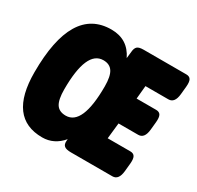

<svg xmlns="http://www.w3.org/2000/svg" viewBox="-153 -887 1103 1073"><g transform="rotate(30 398.5 -350.0)"><path d="M240 8Q21 8 21 -286Q21 -708 275 -708Q382 -708 428 -612L433 -657Q435 -680 446 -690Q457 -700 487 -700H762Q783 -700 791 -686Q799 -672 796 -640L791 -589Q785 -529 745 -529H597L589 -444H715Q736 -444 744 -430Q752 -416 749 -384L744 -333Q738 -273 698 -273H571L560 -171H706Q727 -171 735 -157Q743 -143 740 -111L735 -60Q729 0 689 0H421Q391 0 378.5 -10Q366 -20 368 -43L369 -55Q316 8 240 8ZM293 -163Q401 -163 401 -414Q401 -479 382 -508Q363 -537 322 -537Q213 -537 213 -287Q213 -221 231.5 -192Q250 -163 293 -163Z"/></g></svg>

Font: Asap Condensed Condensed Black
Style: Italic
Weight: 900
Width: 3
Italic angle: -6°
Designer: Pablo Cosgaya
Foundry: Omnibus-Type
Version: Version 3.001; ttfautohint (v1.8.4.7-5d5b)